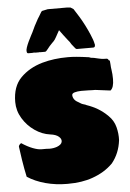

<svg xmlns="http://www.w3.org/2000/svg" viewBox="-64 -1016 742 1097"><g transform="rotate(-5 306.5 -468.0)"><path d="M278 34Q211 34 152 18Q93 2 49 -27Q44 -51 39.5 -74Q35 -97 30.5 -127Q26 -157 20 -201V-204Q22 -213 34 -221Q69 -198 98 -187Q127 -176 146 -176H176L193 -175Q216 -175 236 -182Q262 -192 265.5 -208Q269 -224 253 -238Q237 -252 204 -256Q158 -262 116 -291Q74 -320 47.5 -364Q21 -408 21 -458Q21 -547 70 -596.5Q119 -646 195 -668Q262 -687 343 -687Q366 -687 394 -684.5Q422 -682 464 -676Q473 -671 491 -670L517 -664Q534 -660 545.5 -659.5Q557 -659 564 -659Q565 -659 565.5 -658.5Q566 -658 567 -658Q569 -657 571 -655Q573 -650 575 -648.5Q577 -647 578 -647H580L582 -625Q582 -616 583 -608.5Q584 -601 585 -594Q587 -581 588 -567.5Q589 -554 589 -540Q589 -491 569 -476L482 -487H468Q461 -487 442 -488Q423 -489 401.5 -488.5Q380 -488 364.5 -483.5Q349 -479 349 -469Q349 -457 356.5 -445.5Q364 -434 380 -426Q387 -422 393 -418Q399 -414 406 -412Q414 -410 419 -408Q424 -406 425 -405Q460 -393 489.5 -375.5Q519 -358 546 -331Q575 -303 585 -264.5Q595 -226 593 -189Q584 -114 540 -60Q515 -35 486 -17.5Q457 0 423 12Q363 34 278 34ZM142 -729H120Q111 -729 111 -742V-749Q115 -772 138 -816Q141 -821 144.5 -829Q148 -837 154 -847L170 -881L191 -920Q195 -925 200.5 -935Q206 -945 214 -958L219 -963L252 -970H362L383 -968L399 -958L430 -909Q460 -859 483 -805Q498 -771 502 -749L503 -746V-742Q503 -729 492 -729H398Q393 -729 388 -736Q375 -751 370 -758.5Q365 -766 361 -773Q357 -778 354 -781.5Q351 -785 348 -789Q338 -801 328 -815Q318 -829 306 -845Q293 -822 285 -807Q277 -792 270 -785L260 -775Q243 -758 232.5 -743.5Q222 -729 216 -729H188L185 -730L182 -729H160Q156 -729 153 -730Q144 -730 142 -729Z"/></g></svg>

Font: Sigmar
Style: Regular
Weight: 400
Designer: Vernon Adams
Foundry: Vernon Adams
Version: Version 1.000; ttfautohint (v1.8.4.7-5d5b);gftools[0.9.24]